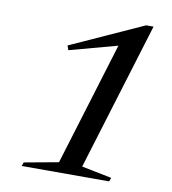

<svg xmlns="http://www.w3.org/2000/svg" viewBox="-79 -762 744 831"><g transform="rotate(10 293.0 -346.5)"><path d="M228 -44 407.5 -631 429 -595 183.5 -528.5 176.5 -548 496.5 -693H529L330 -43L462 -16.5L456 0H72L77.5 -16.5Z"/></g></svg>

Font: Newsreader 36pt Medium
Style: Italic
Weight: 500
Italic angle: -17°
Designer: Hugues Gentile
Foundry: Production Type
Version: Version 1.003